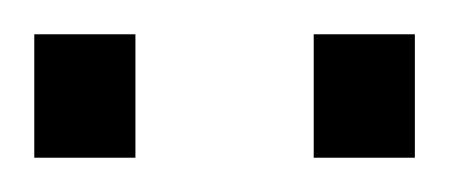

<svg xmlns="http://www.w3.org/2000/svg" viewBox="-20 -701 262 112"><path d="M0 -609V-681H59V-609ZM163 -609V-681H222V-609Z"/></svg>

Font: Saira ExtraCondensed
Style: Regular
Weight: 400
Width: 2
Designer: Hector Gatti with collaboration of the Omnibus-Type team
Foundry: Omnibus-Type
Version: Version 1.101